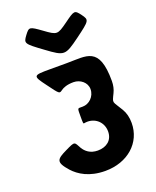

<svg xmlns="http://www.w3.org/2000/svg" viewBox="-180 -1117 991 1219"><g transform="rotate(-20 315.5 -507.5)"><path d="M233 -578C248 -589 274 -600 318 -600C363 -600 405 -567 405 -522C405 -471 363 -434 321 -434H303C286 -434 286 -432 286 -382C286 -331 286 -330 295 -332C300 -333 308 -334 316 -334C372 -334 418 -292 418 -231C418 -172 375 -139 316 -139C264 -139 235 -166 219 -192C192 -240 200 -245 128 -210C56 -175 39 -160 104 -87C143 -44 209 -1 317 -1C468 -1 577 -97 577 -231C577 -268 569 -300 553 -327C508 -404 503 -385 533 -447C544 -469 550 -495 550 -524C550 -761 453 -728 320 -728H204C91 -728 89 -725 151 -642C212 -559 210 -562 233 -578ZM513 -983C480 -1027 477 -1026 403 -972C328 -918 324 -918 250 -972C175 -1026 172 -1027 139 -983C106 -938 108 -935 216 -856C323 -777 329 -777 437 -856C544 -935 546 -938 513 -983Z"/></g></svg>

Font: Hussar Print
Style: Bold
Weight: 700
Foundry: Cannot Into Space Fonts
Version: Version 2.00